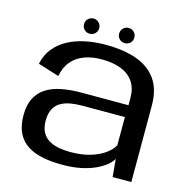

<svg xmlns="http://www.w3.org/2000/svg" viewBox="-104 -802 893 908"><g transform="rotate(15 342.5 -348.0)"><path d="M279.5 5.5Q331 5.5 371.8 -3.2Q412.5 -12 442.2 -26.2Q472 -40.5 490.8 -56.5Q509.5 -72.5 517 -87L525 0H616.5V-374.5Q616.5 -452 582.8 -500.8Q549 -549.5 485.5 -572.8Q422 -596 331.5 -596Q279 -596 232.5 -586.2Q186 -576.5 148.2 -556.2Q110.5 -536 84.8 -504.2Q59 -472.5 49.5 -427.5L153 -395Q161.5 -440.5 186.2 -469Q211 -497.5 248.2 -511Q285.5 -524.5 332 -524.5Q386.5 -524.5 426.2 -509.2Q466 -494 487.8 -462.2Q509.5 -430.5 509.5 -381V-347.5H279Q226 -347.5 182.2 -339Q138.5 -330.5 107.2 -310.5Q76 -290.5 59 -257Q42 -223.5 42 -173.5Q42 -122 59.2 -87.2Q76.5 -52.5 108.2 -32Q140 -11.5 183.2 -3Q226.5 5.5 279.5 5.5ZM301 -62.5Q269.5 -62.5 242.2 -67.8Q215 -73 194.2 -85.5Q173.5 -98 161.8 -120.2Q150 -142.5 150 -177Q150 -211 161.8 -233.2Q173.5 -255.5 194 -267.5Q214.5 -279.5 241.5 -284.2Q268.5 -289 298.5 -289H507.5V-151.5Q497 -130 469.2 -109.2Q441.5 -88.5 399.2 -75.5Q357 -62.5 301 -62.5ZM244.5 -626.5Q259.5 -626.5 270.5 -637.2Q281.5 -648 281.5 -663.5Q281.5 -679 270.5 -690Q259.5 -701 244.5 -701Q228.5 -701 217.8 -690Q207 -679 207 -663.5Q207 -648 217.8 -637.2Q228.5 -626.5 244.5 -626.5ZM416 -626.5Q432 -626.5 442.8 -637.2Q453.5 -648 453.5 -663.5Q453.5 -679 442.8 -690Q432 -701 416 -701Q400.5 -701 389.8 -690Q379 -679 379 -663.5Q379 -648 389.8 -637.2Q400.5 -626.5 416 -626.5Z"/></g></svg>

Font: Anybody SemiExpanded
Style: Regular
Weight: 400
Width: 6
Designer: Tyler Finck
Foundry: Etcetera Type Company
Version: Version 1.113;gftools[0.9.25]